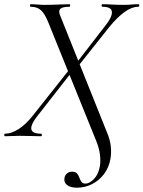

<svg xmlns="http://www.w3.org/2000/svg" viewBox="-37 -645 679 909"><path d="M326.8 243.6Q296.8 243.6 280.5 231Q264.2 218.4 268.4 197Q270.4 184.8 280 176.3Q289.6 167.8 304.2 167.8Q320.6 167.8 327.6 176.1Q334.6 184.4 338.5 195.6Q342.4 206.8 348.3 215.5Q354.2 224.2 367.6 224.2Q386.2 224.2 407.4 202.9Q428.6 181.6 435.8 142.4Q440 119.2 436.2 87.1Q432.4 55 416 15.8L190.4 -542Q174.4 -580.8 156.5 -596.9Q138.6 -613 108.6 -613Q104.8 -613 104.8 -619Q104.8 -625 108.6 -625Q124.2 -625 140.9 -623.5Q157.6 -622 173 -622Q209 -622 239.2 -623.5Q269.4 -625 291.4 -625Q295.2 -625 295.2 -619Q295.2 -613 291.4 -613Q260.2 -613 249.3 -603.8Q238.4 -594.6 247.2 -573L469.2 -18.8Q483.8 14.8 487.4 46.9Q491 79 485.8 107.6Q478.6 148.6 455 179.5Q431.4 210.4 398 227Q364.6 243.6 326.8 243.6ZM-12.8 0Q-16.8 0 -16.8 -6Q-16.8 -12 -12.8 -12Q16.4 -12 50.6 -33.6Q84.8 -55.2 118.8 -98.2L286 -309.2L297.6 -297.4L138.8 -94.2Q117.4 -66.6 112.3 -48.2Q107.2 -29.8 118.9 -20.9Q130.6 -12 157.4 -12Q161.4 -12 161.4 -6Q161.4 0 157.4 0Q135.4 0 112 -1Q88.6 -2 55.6 -2Q34.8 -2 20.9 -1Q7 0 -12.8 0ZM320.4 -315.8 309.4 -326.6 461.8 -523.6Q485.6 -553.8 491.1 -573.7Q496.6 -593.6 485.8 -603.3Q475 -613 448 -613Q444 -613 444 -619Q444 -625 448 -625Q470 -625 493 -623.5Q516 -622 550 -622Q570 -622 584.6 -623.5Q599.2 -625 617.4 -625Q622.4 -625 622.4 -619Q622.4 -613 617.4 -613Q587.4 -613 553.2 -588.6Q519 -564.2 481.8 -518.8Z"/></svg>

Font: Cormorant Garamond Light
Style: Italic
Weight: 300
Italic angle: -10°
Designer: Christian Thalmann (Catharsis Fonts)
Foundry: Catharsis Fonts
Version: Version 4.001